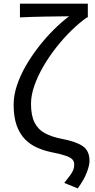

<svg xmlns="http://www.w3.org/2000/svg" viewBox="-20 -816 513 1041"><path d="M401.4 205.5 328.3 175.7Q348 151.3 360 135.1Q372 118.9 377.2 105.3Q382.5 91.7 382.5 76.7Q382.5 59.9 372.9 49Q363.3 38 336.6 28.6Q310 19.2 258.4 9Q217.6 0.6 180.7 -15.8Q143.8 -32.2 115.4 -61.1Q86.9 -90.1 70.4 -136Q53.9 -181.9 53.9 -248.6Q53.9 -298.8 71.7 -352.5Q89.5 -406.2 120.1 -459.4Q150.8 -512.5 189.6 -562.3Q228.4 -612.2 270.9 -654.5Q313.4 -696.8 354.5 -727.7Q330.8 -727.3 296.8 -727.1Q262.8 -726.9 224.6 -726.1Q186.4 -725.2 150.9 -724.3Q115.3 -723.4 88.1 -721.6V-796H456.2V-721.6H451.4Q409.6 -692.2 366.8 -650.3Q324 -608.4 284.8 -558.6Q245.6 -508.8 214.8 -455.6Q184 -402.5 166.1 -350.7Q148.1 -298.9 148.1 -253.1Q148.1 -189 167.8 -150.8Q187.6 -112.6 224.3 -93.3Q261 -73.9 310.8 -64.1Q389.9 -49.6 427.6 -24.4Q465.3 0.7 465.3 56.2Q465.3 80.9 450.2 120.1Q435.2 159.2 401.4 205.5Z"/></svg>

Font: Shanggu Sans SC VF
Style: Regular
Weight: 250
Designer: GuiWonder
Version: Version 1.021